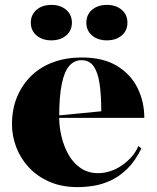

<svg xmlns="http://www.w3.org/2000/svg" viewBox="-20 -750 642 785"><path d="M314 -515Q402 -515 458.5 -480.5Q515 -446 542.5 -390Q570 -334 570 -268H219V-278L394 -295Q394 -362 387 -408.5Q380 -455 362.5 -479.5Q345 -504 313 -504Q284 -504 263.5 -481Q243 -458 232.5 -406.5Q222 -355 222 -270Q222 -230 232 -189.5Q242 -149 261.5 -115.5Q281 -82 311 -62Q341 -42 382 -42Q405 -42 429 -49.5Q453 -57 475 -71.5Q497 -86 515.5 -106Q534 -126 546 -153L558 -143Q533 -92 501 -60.5Q469 -29 433.5 -12.5Q398 4 363.5 9.5Q329 15 298 15Q232 15 182 -7Q132 -29 98 -65.5Q64 -102 46.5 -148Q29 -194 29 -242Q29 -305 50.5 -355.5Q72 -406 110 -442Q148 -478 200 -496.5Q252 -515 314 -515ZM417 -730Q454 -730 477.5 -710Q501 -690 501 -657Q501 -625 477.5 -605Q454 -585 417 -585Q380 -585 356.5 -605Q333 -625 333 -657Q333 -690 356.5 -710Q380 -730 417 -730ZM190 -730Q227 -730 250.5 -710Q274 -690 274 -657Q274 -625 250.5 -605Q227 -585 190 -585Q153 -585 129.5 -605Q106 -625 106 -657Q106 -690 129.5 -710Q153 -730 190 -730Z"/></svg>

Font: Kalnia SemiBold
Style: Regular
Weight: 600
Designer: Frida Medrano
Foundry: Frida Medrano
Version: Version 1.105